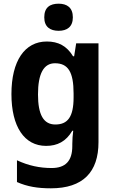

<svg xmlns="http://www.w3.org/2000/svg" viewBox="-20 -781 624 1041"><path d="M298 -761C251 -761 220 -741 220 -687C220 -635 252 -614 298 -614C343 -614 375 -635 375 -687C375 -740 343 -761 298 -761ZM234 -556C114 -556 42 -451 42 -271C42 -94 112 10 230 10C291 10 338 -14 372 -72H377C374 -51 372 -22 372 0V11C372 93 334 130 260 130C195 130 134 117 72 88V206C128 231 185 240 256 240C430 240 514 152 514 -10V-546H393L382 -476H376C342 -532 296 -556 234 -556ZM278 -438C349 -438 379 -391 379 -274V-253C379 -147 347 -106 280 -106C216 -106 186 -159 186 -269C186 -382 217 -438 278 -438Z"/></svg>

Font: Noto Sans Arabic UI SmCn
Style: Bold
Weight: 700
Width: 4
Designer: Monotype Design Team, Nadine Chahine and Nizar Qandah
Foundry: Monotype Imaging Inc.
Version: Version 2.010